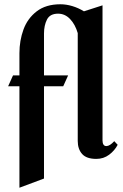

<svg xmlns="http://www.w3.org/2000/svg" viewBox="-20 -737 578 899"><path d="M431 7Q385 7 364.5 -16Q344 -39 344 -77V-582Q332 -623 308 -648Q284 -673 252 -673Q214 -673 200 -645.5Q186 -618 186 -580V-384H299L276 -333H186V99L71 142V-333H18L41 -384H71V-488Q71 -547 90 -599Q109 -651 152 -684Q195 -717 263 -717Q290 -717 318.5 -708.5Q347 -700 373 -684L460 -712V-79Q460 -67 464.5 -60Q469 -53 478 -53Q494 -53 515 -76L531 -59Q517 -32 491 -12.5Q465 7 431 7Z"/></svg>

Font: Amita
Style: Bold
Weight: 700
Designer: Eduardo Rodriguez Tunni, Modular Infotech, Brian J. Bonislawsky
Foundry: Eduardo Rodriguez Tunni, Modular Infotech, Brian J. Bonislawsky
Version: Version 1.003